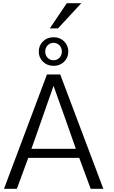

<svg xmlns="http://www.w3.org/2000/svg" viewBox="-20 -1174 706 1194"><path d="M313.5 -764.6Q273.4 -764.6 247.6 -790Q221.2 -815.4 221.2 -853.5Q221.2 -891.1 247.6 -917Q273.4 -942.4 313.5 -942.4Q353 -942.4 378.4 -917Q404.8 -891.1 404.8 -853.5Q404.8 -815.4 378.4 -790Q353 -764.6 313.5 -764.6ZM313 -799.3Q323.7 -799.3 333.3 -803.5Q342.8 -807.6 349.9 -814.9Q356.9 -822.3 360.8 -832Q364.7 -841.8 364.7 -853.5Q364.7 -865.2 360.8 -875Q356.9 -884.8 349.9 -892.1Q342.8 -899.4 333.3 -903.6Q323.7 -907.7 313 -907.7Q301.8 -907.7 292.5 -903.6Q283.2 -899.4 276.1 -892.1Q269 -884.8 265.1 -875Q261.2 -865.2 261.2 -853.5Q261.2 -841.8 265.1 -832Q269 -822.3 276.1 -814.9Q283.2 -807.6 292.5 -803.5Q301.8 -799.3 313 -799.3ZM290 -997.6 395.5 -1154.3H485.8L340.8 -997.6ZM175.3 -248.5H451.7Q417 -347.7 382.6 -445.1Q348.1 -542.5 313 -640.1L235.4 -418.9Q210 -346.2 195.1 -303.7Q180.2 -261.2 175.3 -248.5ZM4.9 0 272 -710.9H354.5L622.6 0H543.9L472.7 -192.4H155.8L85 0Z"/></svg>

Font: Ride Light
Style: Regular
Weight: 300
Version: Version 3.000